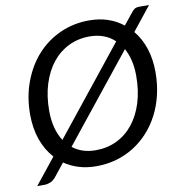

<svg xmlns="http://www.w3.org/2000/svg" viewBox="-81 -745 822 869"><g transform="rotate(-10 330.5 -310.5)"><path d="M637.2 -366.7Q637.2 -312 625.7 -263.2Q614.3 -214.4 592.8 -172.9Q571.3 -131.3 541 -98.1Q510.7 -64.9 473.4 -41.5Q436 -18.1 392.3 -5.6Q348.6 6.8 300.3 6.8Q256.8 6.8 220.2 -4.4Q183.6 -15.6 153.8 -36.1L106 23.9Q94.7 37.6 81.3 43.2Q67.9 48.8 55.2 48.8H20.5L115.7 -70.3Q81.5 -107.9 63.2 -159.9Q44.9 -211.9 44.9 -274.9Q44.9 -356.4 70.6 -425Q96.2 -493.7 141.1 -543.5Q186 -593.3 247.8 -621.1Q309.6 -648.9 381.3 -648.9Q428.2 -648.9 467.3 -635.7Q506.3 -622.6 537.1 -597.7L577.1 -647.5Q586.9 -660.2 594.5 -665.3Q602.1 -670.4 616.7 -670.4H661.1L574.2 -561.5Q605 -524.4 621.1 -474.9Q637.2 -425.3 637.2 -366.7ZM132.8 -276.9Q132.8 -233.9 142.1 -199Q151.4 -164.1 168.9 -137.2L486.3 -534.2Q464.4 -555.2 435.1 -566.2Q405.8 -577.1 370.6 -577.1Q318.4 -577.1 274.7 -555.9Q231 -534.7 199.5 -495.4Q168 -456.1 150.4 -400.6Q132.8 -345.2 132.8 -276.9ZM548.3 -364.7Q548.3 -402.8 540.8 -434.8Q533.2 -466.8 519 -492.7L204.1 -99.1Q247.1 -64.9 310.1 -64.9Q362.8 -64.9 406.5 -85.9Q450.2 -106.9 481.7 -146Q513.2 -185.1 530.8 -240.5Q548.3 -295.9 548.3 -364.7Z"/></g></svg>

Font: Carlito
Style: Italic
Weight: 400
Italic angle: -7°
Designer: Lukasz Dziedzic
Foundry: tyPoland Lukasz Dziedzic
Version: Version 1.104